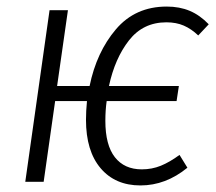

<svg xmlns="http://www.w3.org/2000/svg" viewBox="-20 -554 657 585"><path d="M312 -292H525L518 -246H305Q301 -218 301 -186Q301 -112 330 -75Q359 -38 412 -38Q443 -38 470 -49Q497 -60 527 -82L551 -43Q485 11 408 11Q331 11 286.5 -41.5Q242 -94 242 -189Q242 -216 245 -246H148L113 0H57L131 -523H187L154 -292H253Q274 -395 333 -464.5Q392 -534 488 -534Q527 -534 558 -521Q589 -508 616 -480L584 -446Q563 -466 540 -476Q517 -486 487 -486Q416 -486 373 -431Q330 -376 312 -292Z"/></svg>

Font: Fira Sans Condensed Light
Style: Italic
Weight: 300
Width: 3
Italic angle: -8°
Designer: Carrois Corporate & Edenspiekermann AG
Foundry: Carrois Corporate GbR & Edenspiekermann AG
Version: Version 4.203